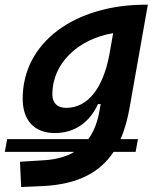

<svg xmlns="http://www.w3.org/2000/svg" viewBox="-60 -542 666 797"><path d="M-40 88.4H248.5C216.8 107.4 176.8 119.6 125.5 123L22.9 129.4L27.8 234.4L115.7 230.5C267.6 223.6 357.4 170.4 411.6 88.4H502.9L512.7 35.6H440.4C458 -4.4 470.2 -49.8 478.5 -98.1L553.7 -522.5H544.4C253.9 -522.5 34.2 -369.1 34.2 -132.3C34.2 -42 82.5 10.3 168 10.3C248.5 10.3 311.5 -32.7 346.7 -109.9H357.9L353 -82.5C345.7 -40.5 332 1 306.6 35.6H-30.3ZM409.7 -404.3 393.6 -313C366.2 -171.4 302.2 -94.2 214.4 -94.2C178.2 -94.2 157.2 -114.7 157.2 -150.4C157.2 -279.3 264.6 -380.4 409.7 -404.3Z"/></svg>

Font: Cascadia Code SemiBold
Style: Italic
Weight: 600
Italic angle: -10°
Monospace: yes
Designer: Aaron Bell
Foundry: Saja Typeworks
Version: Version 2404.023